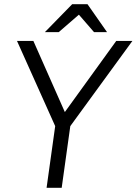

<svg xmlns="http://www.w3.org/2000/svg" viewBox="-20 -895 651 915"><path d="M611 -700 315 -294 274 0H202L243 -294L61 -700H139L289 -361L534 -700ZM324 -875H397L490 -742H428L356 -825L260 -742H194Z"/></svg>

Font: Krub
Style: Italic
Weight: 400
Italic angle: -8°
Designer: Ekaluck Peanpanawate
Foundry: Cadson Demak Co.,Ltd.
Version: Version 1.000; ttfautohint (v1.6)